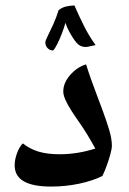

<svg xmlns="http://www.w3.org/2000/svg" viewBox="-20 -687 475 707"><path d="M168 0Q34 0 34 -78Q34 -99 42.5 -122.5Q51 -146 64 -159Q89 -139 121 -129Q153 -119 200 -119Q265 -119 331 -140Q315 -169 301.5 -191Q288 -213 277 -229Q258 -256 243.5 -278.5Q229 -301 221 -319Q213 -337 213 -350Q213 -382 238.5 -411Q264 -440 297 -450Q305 -424 316 -393Q327 -362 338.5 -332Q350 -302 358 -280Q372 -242 382 -209Q392 -176 392 -149Q392 -140 386.5 -119.5Q381 -99 373 -77Q365 -55 357 -39Q321 -21 271 -10.5Q221 0 168 0ZM176 -501Q164 -501 155.5 -509.5Q147 -518 147 -531Q147 -537 155.5 -554Q164 -571 175.5 -596Q187 -621 196 -650Q210 -660 223 -663Q236 -666 254 -667Q271 -628 289.5 -591Q308 -554 332 -521Q313 -517 306.5 -515.5Q300 -514 296 -514Q279 -514 267.5 -524Q256 -534 241 -560Q235 -570 230 -580.5Q225 -591 221 -603Q216 -585 208 -564Q200 -543 191.5 -526Q183 -509 176 -501Z"/></svg>

Font: Noto Naskh Arabic
Style: Bold
Weight: 700
Designer: Monotype Design Team, David Williams, Mohamad Dakak and Nizar Qandah
Foundry: Monotype Imaging Inc.
Version: Version 2.016